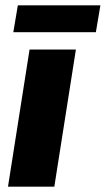

<svg xmlns="http://www.w3.org/2000/svg" viewBox="-20 -701 397 721"><path d="M10 0 91 -515H265L184 0ZM30 -580 47 -681H357L340 -580Z"/></svg>

Font: MuseoModerno ExtraBold
Style: Italic
Weight: 800
Italic angle: -9°
Designer: Pablo Cosgaya, Héctor Gatti, Marcela Romero, and the Authors of The MuseoModerno Project.
Foundry: Omnibus-Type Team
Version: Version 1.003